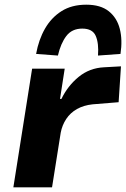

<svg xmlns="http://www.w3.org/2000/svg" viewBox="-20 -799 538 819"><path d="M37 0 117 -506H256L236 -377H242Q269 -433 315.5 -471Q362 -509 424 -512L496 -516L486 -363L375 -354Q337 -350 308.5 -334Q280 -318 262.5 -291.5Q245 -265 239 -233L202 0ZM227 -562 134 -569Q145 -630 172 -677Q199 -724 242.5 -751.5Q286 -779 348 -779Q409 -779 444 -751Q479 -723 491 -676Q503 -629 494 -569L398 -562Q402 -614 388.5 -645.5Q375 -677 331 -677Q287 -677 263 -645.5Q239 -614 227 -562Z"/></svg>

Font: Nunito Sans 6pt ExtraBold
Style: Italic
Weight: 800
Italic angle: -9°
Version: Version 3.101;gftools[0.9.27]